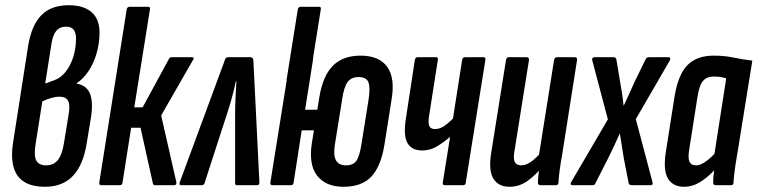

<svg xmlns="http://www.w3.org/2000/svg" viewBox="-20 -709 2900 735"><path d="M152 6Q78 6 47.5 -36Q17 -78 30 -163L88 -535Q101 -613 138.5 -651Q176 -689 243 -689Q300 -689 330.5 -662.5Q361 -636 361 -584Q361 -544 350 -505.5Q339 -467 319 -437Q299 -407 273 -390V-389Q310 -383 323.5 -352.5Q337 -322 329 -264L312 -161Q299 -78 259.5 -36Q220 6 152 6ZM157 -76Q185 -76 201.5 -96.5Q218 -117 225 -162L243 -273Q249 -308 240.5 -323.5Q232 -339 207 -339Q182 -339 142 -321L117 -162Q109 -115 118.5 -95.5Q128 -76 157 -76ZM153 -389 188 -402Q213 -411 231.5 -434.5Q250 -458 260.5 -491Q271 -524 271 -562Q271 -607 233 -607Q209 -607 195.5 -591Q182 -575 177 -541Z M715 -490Q721 -490 721.5 -486.5Q722 -483 718 -478L597 -267L655 -12Q657 0 646 0H574Q566 0 565 -8L518 -220H482L449 -10Q448 0 438 0H368Q359 0 360 -10L465 -673Q467 -683 476 -683H547Q556 -683 554 -673L494 -298H526L627 -484Q631 -490 637 -490Z M673 0Q665 0 668 -11L840 -477Q843 -490 853 -490H939Q949 -490 950 -477L973 -11Q973 0 964 0H887Q880 0 880 -8V-269Q880 -299 881.5 -332Q883 -365 885 -398H883Q876 -365 867 -332.5Q858 -300 848 -270L763 -8Q760 0 753 0Z M1077 -403 1120 -673Q1122 -683 1131 -683H1202Q1210 -683 1208 -673L1165 -403ZM1295 6Q1227 6 1194 -36.5Q1161 -79 1174 -162L1202 -334Q1215 -417 1253.5 -456.5Q1292 -496 1360 -496Q1431 -496 1462 -453.5Q1493 -411 1479 -328L1452 -157Q1439 -74 1402.5 -34Q1366 6 1295 6ZM1023 0Q1014 0 1015 -10L1090 -479Q1091 -490 1101 -490H1172Q1180 -490 1178 -479L1148 -289H1234L1221 -210H1135L1104 -10Q1103 0 1093 0ZM1304 -76Q1333 -76 1345 -94.5Q1357 -113 1364 -159L1391 -328Q1398 -374 1390.5 -394Q1383 -414 1352 -414Q1325 -414 1311 -395.5Q1297 -377 1290 -330L1263 -162Q1255 -117 1265.5 -96.5Q1276 -76 1304 -76Z M1682 0Q1674 0 1675 -10L1703 -185Q1678 -164 1652.5 -148.5Q1627 -133 1596 -133Q1555 -133 1539 -163Q1523 -193 1535 -263L1568 -479Q1570 -490 1578 -490H1650Q1658 -490 1656 -479L1623 -268Q1618 -237 1623.5 -226Q1629 -215 1645 -215Q1664 -215 1680.5 -226.5Q1697 -238 1714 -255L1749 -479Q1751 -490 1760 -490H1830Q1840 -490 1838 -479L1763 -10Q1762 0 1753 0Z M1930 6Q1888 6 1868.5 -25.5Q1849 -57 1861 -128L1917 -479Q1919 -490 1927 -490H1995Q2006 -490 2005 -479L1950 -134Q1944 -102 1950.5 -89Q1957 -76 1976 -76Q1994 -76 2014.5 -91Q2035 -106 2055 -130L2059 -74Q2031 -39 1999.5 -16.5Q1968 6 1930 6ZM2049 0Q2039 0 2039 -11Q2040 -30 2043 -56Q2046 -82 2048 -99L2043 -114L2101 -479Q2103 -490 2112 -490H2180Q2191 -490 2189 -479L2133 -123Q2126 -85 2122.5 -57.5Q2119 -30 2118 -11Q2118 0 2107 0Z M2171 0Q2167 0 2165 -3Q2163 -6 2166 -11L2307 -252L2247 -479Q2246 -484 2248.5 -487Q2251 -490 2256 -490H2329Q2339 -490 2340 -479L2354 -395Q2358 -374 2361.5 -350.5Q2365 -327 2367 -305H2368Q2378 -327 2389 -350.5Q2400 -374 2409 -395L2450 -479Q2455 -490 2463 -490H2539Q2544 -490 2545.5 -487Q2547 -484 2545 -479L2414 -253L2478 -11Q2481 0 2470 0H2398Q2387 0 2386 -11L2368 -103Q2364 -126 2360.5 -150.5Q2357 -175 2353 -197H2352Q2342 -174 2330.5 -149.5Q2319 -125 2308 -103L2260 -9Q2257 0 2249 0Z M2599 6Q2556 6 2537 -25.5Q2518 -57 2529 -128L2563 -344Q2577 -425 2612.5 -460.5Q2648 -496 2712 -496Q2754 -496 2789 -488.5Q2824 -481 2860 -477L2803 -123Q2796 -84 2792.5 -57Q2789 -30 2788 -11Q2788 0 2778 0H2720Q2710 0 2710 -11Q2710 -20 2711 -32Q2712 -44 2714 -57Q2689 -30 2660 -12Q2631 6 2599 6ZM2645 -76Q2660 -76 2678.5 -88.5Q2697 -101 2715 -120L2760 -409Q2748 -413 2736 -414.5Q2724 -416 2711 -416Q2686 -416 2671.5 -399.5Q2657 -383 2650 -338L2618 -134Q2613 -103 2619.5 -89.5Q2626 -76 2645 -76Z"/></svg>

Font: Sofia Sans Extra Condensed SemiBold
Style: Italic
Weight: 600
Italic angle: -9°
Designer: Botio Nikoltchev, Ani Petrova
Foundry: lettersoup
Version: Version 4.101